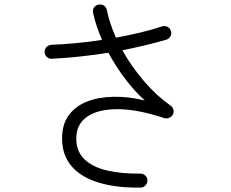

<svg xmlns="http://www.w3.org/2000/svg" viewBox="-20 -808 1040 866"><path d="M614 38Q508 40 428 16.5Q348 -7 304 -57Q260 -107 260 -184Q260 -247 290 -288Q320 -329 371.5 -349.5Q423 -370 490.5 -371.5Q558 -373 633 -355Q589 -394 546 -450.5Q503 -507 469 -570Q405 -560 340 -553Q275 -546 214 -543Q201 -542 191.5 -551Q182 -560 181 -573Q181 -587 190 -596Q199 -605 212 -606Q265 -608 323.5 -613.5Q382 -619 440 -628Q427 -659 416.5 -689.5Q406 -720 400 -750Q397 -763 404 -774Q411 -785 424 -787Q438 -790 448.5 -783Q459 -776 462 -763Q474 -703 503 -638Q561 -649 614 -661.5Q667 -674 711 -689Q724 -693 735.5 -687Q747 -681 751 -668Q755 -656 749 -644.5Q743 -633 730 -629Q686 -616 635.5 -604Q585 -592 532 -581Q573 -508 629.5 -442Q686 -376 749 -332Q759 -325 762 -314Q765 -303 760 -292Q755 -282 744 -277Q733 -272 722 -275Q602 -315 512.5 -315.5Q423 -316 373.5 -282Q324 -248 324 -183Q324 -126 360 -90.5Q396 -55 461 -39.5Q526 -24 613 -25Q626 -25 635.5 -16Q645 -7 645 6Q645 19 636 28.5Q627 38 614 38Z"/></svg>

Font: Zen Maru Gothic
Style: Regular
Weight: 400
Designer: Yoshimichi Ohira
Foundry: Positype
Version: Version 1.002